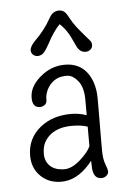

<svg xmlns="http://www.w3.org/2000/svg" viewBox="-46 -598 429 645"><g transform="rotate(-5 168.5 -276.0)"><path d="M239.3 -100.1Q238.8 -127 239.3 -166Q218.3 -173.3 186 -173.3Q142.6 -173.3 114.7 -152.3Q101.1 -141.6 92.8 -126.2Q84.5 -110.8 84.5 -86.7Q84.5 -62.5 101.1 -46.4Q117.7 -30.3 149.9 -30.3Q182.1 -30.3 221.7 -74.2Q232.9 -86.4 239.3 -100.1ZM270.5 10.3Q241.2 10.3 241.2 -34.2Q241.2 -37.1 240.7 -50.8Q236.3 -45.4 231 -39.1Q187 10.7 135.3 10.7Q93.8 10.7 66.4 -15.6Q38.1 -43 38.1 -85.4Q38.1 -144.5 84 -180.7Q104.5 -196.8 130.1 -205.1Q155.8 -213.4 187.5 -213.4Q213.9 -213.4 239.3 -204.6V-256.3Q239.3 -299.3 221.4 -320.8Q203.6 -342.3 184.6 -342.3Q165.5 -342.3 153.6 -337.4Q141.6 -332.5 132.3 -323.2Q111.8 -303.2 108.9 -273.4Q110.4 -257.8 102.5 -251.7Q94.7 -245.6 85.4 -245.6Q59.1 -245.6 60.1 -280.8Q61 -317.4 97.2 -348.1Q134.3 -379.9 180.2 -379.9Q248.5 -379.9 272.5 -312Q280.8 -287.6 280.8 -258.3V-208L280.3 -126V-82.5Q280.3 -53.2 287.4 -35.2Q294.4 -17.1 294.4 -9.5Q294.4 -2 287.1 4.2Q279.8 10.3 270.5 10.3ZM254.4 -417Q235.4 -417 225.1 -438Q220.2 -447.8 215.3 -458.7Q210.4 -469.7 204.1 -481Q192.4 -501.5 175.3 -517.1Q153.8 -495.1 133.8 -457Q117.7 -427.7 109.6 -422.4Q101.6 -417 92.8 -417Q84 -417 77.4 -422.9Q70.8 -428.7 70.8 -437.5Q70.8 -451.2 88.4 -468.8Q122.1 -501.5 143.6 -540.5Q155.8 -563 176.8 -563Q194.3 -563 203.9 -545.7Q213.4 -528.3 219 -519.5Q224.6 -510.7 230.7 -502.9Q236.8 -495.1 243.9 -486.6Q251 -478 259.5 -468.3Q268.1 -458.5 272.9 -452.9Q277.8 -447.3 277.8 -438Q277.8 -428.7 270.8 -422.9Q263.7 -417 254.4 -417Z"/></g></svg>

Font: Pompiere 
Style: Regular
Weight: 400
Designer: Karolina Lach
Foundry: Sorkin Type Co.
Version: Version 1.002